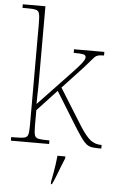

<svg xmlns="http://www.w3.org/2000/svg" viewBox="-63 -803 651 1066"><g transform="rotate(5 262.0 -269.5)"><path d="M20 0V-20H41Q78 -20 94 -24Q110 -28 114 -43.5Q118 -59 118 -94V-662Q118 -699 114 -715.5Q110 -732 95.5 -736Q81 -740 51 -740H20V-760H146V-374Q146 -355 146 -335.5Q146 -316 145.5 -296.5Q145 -277 144.5 -256.5Q144 -236 144 -215L294 -373Q339 -420 360 -444Q381 -468 387 -479Q393 -490 393 -497Q393 -510 376.5 -513Q360 -516 325 -516V-536H494V-516Q473 -516 461.5 -513Q450 -510 441.5 -501.5Q433 -493 420.5 -477.5Q408 -462 385 -437L274 -318L400 -116Q436 -59 462 -39.5Q488 -20 520 -20H524V0H510Q486 0 469.5 -3Q453 -6 439.5 -17Q426 -28 410.5 -50Q395 -72 371 -110L255 -298L146 -181V-94Q146 -59 150 -43.5Q154 -28 170.5 -24Q187 -20 223 -20H233V0ZM262 208Q267 183 271.5 157.5Q276 132 279.5 107.5Q283 83 285 61H329V71Q320 92 309.5 119.5Q299 147 288.5 174Q278 201 268 221H262Z"/></g></svg>

Font: Noto Serif Lao Thin
Style: Regular
Weight: 250
Designer: Monotype Design Team
Foundry: Monotype Imaging Inc.
Version: Version 2.003